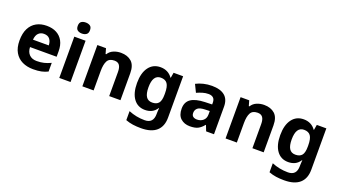

<svg xmlns="http://www.w3.org/2000/svg" viewBox="-74 -1453 4227 2386"><g transform="rotate(20 2040.0 -260.0)"><path d="M303 -556Q379 -556 433.5 -527Q488 -498 518 -443Q548 -388 548 -308V-236H196Q198 -173 233.5 -137Q269 -101 332 -101Q385 -101 428 -111.5Q471 -122 517 -144V-29Q477 -9 432.5 0.5Q388 10 325 10Q243 10 180 -20.5Q117 -51 81 -113Q45 -175 45 -269Q45 -365 77.5 -428.5Q110 -492 168 -524Q226 -556 303 -556ZM304 -450Q261 -450 232.5 -422Q204 -394 199 -335H408Q407 -385 382 -417.5Q357 -450 304 -450Z M818 -546V0H669V-546ZM744 -760Q777 -760 801 -744.5Q825 -729 825 -686.8Q825 -646 801 -630Q777 -614 744 -614Q709.7 -614 686.4 -630Q663 -646 663 -686.8Q663 -729 686.4 -744.5Q709.7 -760 744 -760Z M1284 -556Q1372 -556 1425 -508.5Q1478 -461 1478 -356V0H1329V-319Q1329 -378 1308 -407.5Q1287 -437 1241 -437Q1173 -437 1148 -390.5Q1123 -344 1123 -257V0H974V-546H1088L1108 -476H1116Q1142 -518 1187.5 -537Q1233 -556 1284 -556Z M1808 -556Q1858 -556 1898 -536Q1938 -516 1966 -476H1970L1982 -546H2108V1Q2108 118 2039 179Q1970 240 1835 240Q1777 240 1727.5 233Q1678 226 1631 208V89Q1732 131 1844 131Q1902 131 1930.5 100Q1959 69 1959 7V-4Q1959 -21 1960.5 -39Q1962 -57 1963 -71H1959Q1931 -28 1892 -9Q1853 10 1804 10Q1707 10 1652.5 -64.5Q1598 -139 1598 -272Q1598 -406 1654 -481Q1710 -556 1808 -556ZM1855 -435Q1803 -435 1776.5 -394Q1750 -353 1750 -270Q1750 -188 1776 -147.5Q1802 -107 1857 -107Q1914 -107 1941.5 -139.5Q1969 -172 1969 -253V-271Q1969 -359 1942 -397Q1915 -435 1855 -435Z M2488 -557Q2598 -557 2656.5 -509.5Q2715 -462 2715 -364V0H2611L2582 -74H2578Q2543 -30 2504 -10Q2465 10 2397 10Q2324 10 2276 -32.5Q2228 -75 2228 -163Q2228 -250 2289 -291.5Q2350 -333 2472 -337L2567 -340V-364Q2567 -407 2544.5 -427Q2522 -447 2482 -447Q2442 -447 2404 -435.5Q2366 -424 2328 -407L2279 -508Q2323 -531 2376.5 -544Q2430 -557 2488 -557ZM2509 -251Q2437 -249 2409 -225Q2381 -201 2381 -162Q2381 -128 2401 -113.5Q2421 -99 2453 -99Q2501 -99 2534 -127.5Q2567 -156 2567 -208V-253Z M3178 -556Q3266 -556 3319 -508.5Q3372 -461 3372 -356V0H3223V-319Q3223 -378 3202 -407.5Q3181 -437 3135 -437Q3067 -437 3042 -390.5Q3017 -344 3017 -257V0H2868V-546H2982L3002 -476H3010Q3036 -518 3081.5 -537Q3127 -556 3178 -556Z M3702 -556Q3752 -556 3792 -536Q3832 -516 3860 -476H3864L3876 -546H4002V1Q4002 118 3933 179Q3864 240 3729 240Q3671 240 3621.5 233Q3572 226 3525 208V89Q3626 131 3738 131Q3796 131 3824.5 100Q3853 69 3853 7V-4Q3853 -21 3854.5 -39Q3856 -57 3857 -71H3853Q3825 -28 3786 -9Q3747 10 3698 10Q3601 10 3546.5 -64.5Q3492 -139 3492 -272Q3492 -406 3548 -481Q3604 -556 3702 -556ZM3749 -435Q3697 -435 3670.5 -394Q3644 -353 3644 -270Q3644 -188 3670 -147.5Q3696 -107 3751 -107Q3808 -107 3835.5 -139.5Q3863 -172 3863 -253V-271Q3863 -359 3836 -397Q3809 -435 3749 -435Z"/></g></svg>

Font: Noto Sans Tangsa
Style: Regular
Weight: 400
Designer: David Williams
Foundry: Google LLC
Version: Version 1.504